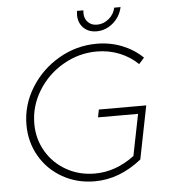

<svg xmlns="http://www.w3.org/2000/svg" viewBox="-59 -936 890 993"><g transform="rotate(-5 386.0 -439.0)"><path d="M446 -364H692L637 -88Q522 4 393 4Q301 4 226 -38.5Q151 -81 108.5 -154.5Q66 -228 66 -317Q66 -420 121 -509Q176 -598 267.5 -651Q359 -704 464 -704Q534 -704 595.5 -679.5Q657 -655 702 -611L674 -580Q633 -620 578 -642Q523 -664 461 -664Q368 -664 286.5 -617Q205 -570 156 -490.5Q107 -411 107 -319Q107 -241 145 -176Q183 -111 249.5 -73.5Q316 -36 397 -36Q506 -36 603 -109L646 -324H438ZM410 -868Q410 -839 428 -820.5Q446 -802 475 -802Q509 -802 536.5 -825Q564 -848 571 -882H604Q593 -832 555 -800Q517 -768 470 -768Q428 -768 402 -794Q376 -820 376 -862Q376 -868 378 -882H411Q410 -877 410 -868Z"/></g></svg>

Font: Gontserrat ExtraLight
Style: Italic
Weight: 275
Italic angle: -11.3°
Designer: Julieta Ulanovsky
Foundry: Julieta Ulanovsky
Version: Version 6.001